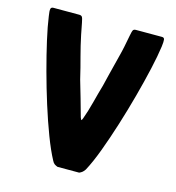

<svg xmlns="http://www.w3.org/2000/svg" viewBox="-102 -760 775 847"><g transform="rotate(15 285.5 -336.5)"><path d="M237 0Q229 -3 223 -7Q217 -11 212 -21Q190 -62 167 -122.5Q144 -183 122 -253Q100 -323 81 -393.5Q62 -464 48 -526Q34 -588 28 -632Q24 -656 26 -664.5Q28 -673 38 -673H156Q165 -673 169 -668Q173 -663 177 -641Q182 -614 187 -589.5Q192 -565 197.5 -542.5Q203 -520 209 -497Q215 -474 221.5 -449.5Q228 -425 234 -398Q244 -364 257 -319Q270 -274 280 -237Q284 -227 285.5 -226.5Q287 -226 291 -236Q304 -271 316 -317.5Q328 -364 338 -398Q344 -425 350.5 -449.5Q357 -474 362.5 -497Q368 -520 374 -542.5Q380 -565 385 -589.5Q390 -614 395 -641Q399 -663 402.5 -668Q406 -673 415 -673H534Q544 -673 545.5 -664.5Q547 -656 544 -632Q538 -588 524 -526Q510 -464 491 -393.5Q472 -323 450 -253Q428 -183 405.5 -122.5Q383 -62 361 -21Q354 -11 348.5 -7Q343 -3 336 0Z"/></g></svg>

Font: Glory ExtraBold
Style: Regular
Weight: 800
Designer: Robert Leuschke
Foundry: Robert Leuschke
Version: Version 1.011